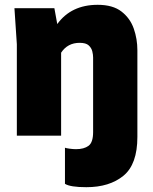

<svg xmlns="http://www.w3.org/2000/svg" viewBox="-20 -564 635 798"><path d="M339 214Q272 214 250 200V50Q255 52 269.5 54Q284 56 296 56Q329 56 348 42Q367 28 367 -15V-325Q367 -337 363.5 -351Q360 -365 348.5 -375.5Q337 -386 311 -386Q261 -386 234 -345V0H50V-380L40 -530H206L218 -464Q276 -544 386 -544Q449 -544 485 -516Q521 -488 536 -445Q551 -402 551 -355V5Q551 119 493 166.5Q435 214 339 214Z"/></svg>

Font: Tanohe Sans Black
Style: Regular
Weight: 900
Designer: Village Type and Design LLC & Cristiano Sobral
Foundry: Cooper Hewitt Smithsonian Design Museum
Version: Version 1.00;March 11, 2020;FontCreator 12.0.0.2522 64-bit; 